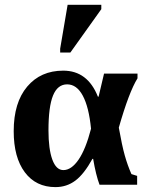

<svg xmlns="http://www.w3.org/2000/svg" viewBox="-20 -763 598 793"><path d="M209 9.8Q128.4 9.8 82.5 -51.5Q36.6 -112.8 36.6 -221.2Q36.6 -339.4 92.3 -405.3Q147.9 -471.2 241.2 -471.2Q341.8 -471.2 384.3 -363.8H387.2L409.7 -459H547.9V-439.5Q512.7 -382.8 470.7 -235.8Q483.9 -161.6 495.4 -120.8Q506.8 -80.1 522.9 -43.9L546.4 -36.6V0H391.1Q376 -40 364.7 -106.9H361.8Q327.1 -43.9 291.3 -17.1Q255.4 9.8 209 9.8ZM257.3 -414.6Q217.8 -414.6 199 -368.4Q180.2 -322.3 180.2 -224.6Q180.2 -147.9 196 -104.2Q211.9 -60.5 241.7 -60.5Q274.9 -60.5 304.4 -103.5Q334 -146.5 356 -231.4Q347.2 -320.8 322 -367.7Q296.9 -414.6 257.3 -414.6ZM228.5 -545.9V-562L259.3 -743.2H398.4V-725.1L270.5 -545.9Z"/></svg>

Font: Tinos
Style: Bold
Weight: 700
Designer: Steve Matteson
Foundry: Monotype Imaging Inc.
Version: Version 1.23